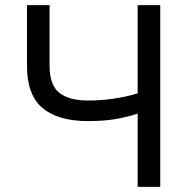

<svg xmlns="http://www.w3.org/2000/svg" viewBox="-20 -727 722 747"><path d="M172.9 -707V-470.7Q172.9 -396.5 210.4 -366.2Q248 -335.9 322.3 -335.9Q421.9 -335.9 515.6 -363.8V-707H603.5V0H515.6V-284.7Q468.3 -270 424.3 -262.9Q380.4 -255.9 322.3 -255.9Q206.1 -255.9 145.5 -306.6Q85 -357.4 85 -470.7V-707Z"/></svg>

Font: Pretendard Std
Style: Regular
Weight: 400
Designer: Base glyphs from Inter by Rasmus Andersson; Hangeul glyphs from Noto Sans CJK(Source Han Sans) by Jang Soo-young and Kan
Foundry: Kil Hyung-jin
Version: Version 1.309